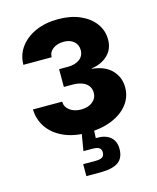

<svg xmlns="http://www.w3.org/2000/svg" viewBox="-113 -625 740 907"><g transform="rotate(-15 257.0 -171.5)"><path d="M255.4 7.3Q186.5 7.3 137 -15.6Q87.4 -38.6 61 -77.9Q34.7 -117.2 33.7 -165.5H176.3Q176.8 -139.2 198.7 -122.8Q220.7 -106.4 253.9 -106.4Q289.1 -106.4 310.3 -123.8Q331.5 -141.1 331.5 -167.5Q331.5 -196.8 308.6 -213.6Q285.6 -230.5 245.1 -230.5H202.1V-317.4H245.1Q280.3 -317.4 302.2 -333.5Q324.2 -349.6 324.2 -378.4Q324.2 -404.3 305.7 -420.7Q287.1 -437 255.9 -437Q225.1 -437 204.1 -421.9Q183.1 -406.7 182.6 -380.9H44.4Q44.9 -429.2 72 -466.6Q99.1 -503.9 147.2 -525.4Q195.3 -546.9 257.8 -546.9Q318.8 -546.9 364.7 -526.9Q410.6 -506.8 436.3 -471.9Q461.9 -437 461.9 -393.1Q461.9 -346.2 430.7 -316.7Q399.4 -287.1 351.6 -281.2V-279.3Q416 -272.5 448.7 -237.8Q481.4 -203.1 481.4 -153.8Q481.4 -106.9 452.9 -70.6Q424.3 -34.2 373.3 -13.4Q322.3 7.3 255.4 7.3ZM195.8 204.1V145.5H256.8Q279.8 145.5 289.8 138.4Q299.8 131.3 299.8 115.7Q299.8 100.1 289.8 93.3Q279.8 86.4 256.8 86.4H212.9L231 -21.5H287.1V0L285.2 42Q330.6 40.5 355.5 61Q380.4 81.5 380.4 119.6Q380.4 164.1 352.1 184.1Q323.7 204.1 263.7 204.1Z"/></g></svg>

Font: Inter 18pt
Style: Bold
Weight: 700
Designer: Rasmus Andersson
Foundry: rsms
Version: Version 4.001;git-66647c0bb